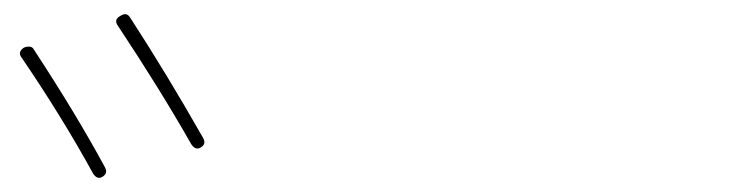

<svg xmlns="http://www.w3.org/2000/svg" viewBox="-20 -871 1040 269"><path d="M123 -623Q116.2 -619.1 110.4 -627.9Q66.4 -708 9.8 -791Q4.9 -797.9 12.7 -803.7Q15.6 -805.7 20.5 -805.7Q25.4 -805.7 27.3 -801.8Q86.9 -710.9 127 -636.7Q131.8 -627.9 123 -623ZM248 -668.9Q204.1 -746.1 144.5 -835.9Q139.6 -843.8 148.4 -848.6Q157.2 -854.5 162.1 -846.7Q212.9 -768.6 264.6 -677.7Q269.5 -668.9 260.7 -664.1Q253.9 -660.2 248 -668.9Z"/></svg>

Font: Rounded Mgen+ 1m thin
Style: Regular
Weight: 100
Designer: [Source Han Sans]
Ryoko NISHIZUKA  (kana & ideographs); Paul D. Hunt (Latin, Greek & Cyrillic); Wenlong ZHANG  (bopomofo
Version: Version 1.059.20150602